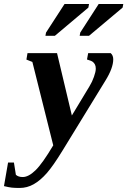

<svg xmlns="http://www.w3.org/2000/svg" viewBox="-120 -725 637 961"><path d="M446.8 -428.2Q446.8 -384.3 407.2 -320.8L192.9 28.8Q146 105.5 114 141.8Q82 178.2 48.8 197Q15.6 215.8 -21.5 215.8Q-46.4 215.8 -61.3 214.1Q-76.2 212.4 -100.1 206.5L-79.6 88.4H-50.3L-40.5 149.9Q-28.3 161.1 -6.3 161.1Q22.9 161.1 57.6 127.4Q92.3 93.8 146.5 2.4L42 -415L12.2 -426.8L17.6 -459H165.5L239.7 -147L328.1 -293.5Q341.3 -314.9 350.3 -340.6Q359.4 -366.2 359.4 -381.3Q359.4 -394 355.2 -402.1Q351.1 -410.2 344.2 -415.5Q337.4 -420.9 315.4 -427.2L321.3 -459H434.1Q446.8 -447.8 446.8 -428.2ZM107.4 -545.9 110.4 -562 203.1 -705.1H325.7L322.3 -687L154.8 -545.9ZM278.8 -545.9 281.7 -562 374 -705.1H497.1L493.7 -687L325.7 -545.9Z"/></svg>

Font: Liberation Serif
Style: Bold Italic
Weight: 700
Italic angle: -16.333°
Designer: Steve Matteson
Foundry: Ascender Corporation
Version: Version 2.1.5